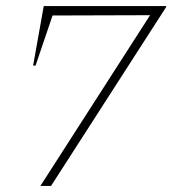

<svg xmlns="http://www.w3.org/2000/svg" viewBox="-20 -612 567 632"><path d="M89 -396 124 -592H527V-589L148 0H113L474 -562L153 -561L97 -396Z"/></svg>

Font: Piazzolla SC Thin
Style: Italic
Weight: 100
Italic angle: -11.3°
Designer: Juan Pablo del Peral
Foundry: Huerta Tipografica
Version: Version 1.330